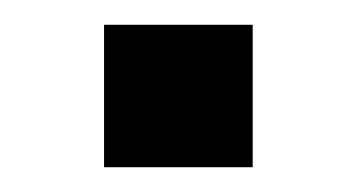

<svg xmlns="http://www.w3.org/2000/svg" viewBox="-20 -377 288 155"><path d="M64 -242V-357H184V-242Z"/></svg>

Font: Saira Thin Medium
Style: Regular
Weight: 500
Version: Version 1.101